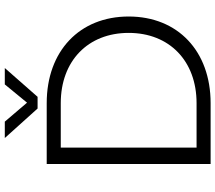

<svg xmlns="http://www.w3.org/2000/svg" viewBox="-70 -850 919 820"><g transform="rotate(-90 390.0 -439.5)"><path d="M100 0H360C582 0 730 -140 730 -350C730 -560 582 -700 360 -700H100ZM360 -60H170V-640H360C540 -640 660 -524 660 -350C660 -176 540 -60 360 -60ZM387 -739 510 -879H440L362 -784L281 -879H211L337 -739Z"/></g></svg>

Font: Gully Light
Style: Regular
Weight: 300
Designer: jaikishan Patel
Foundry: MagicType
Version: Version 1.000;Glyphs 3.2 (3242)